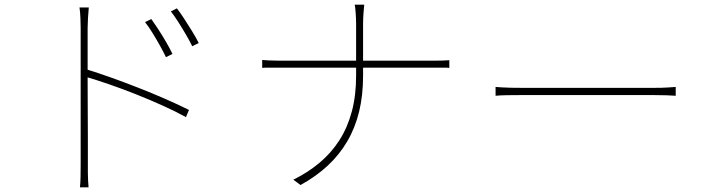

<svg xmlns="http://www.w3.org/2000/svg" viewBox="-20 -777 3040 826"><path d="M631 -695Q642 -680 659 -654Q676 -628 693 -599Q710 -570 722 -545L694 -531Q684 -552 668.5 -580Q653 -608 636 -635.5Q619 -663 604 -682ZM741 -741Q753 -726 770 -700Q787 -674 805 -645Q823 -616 835 -592L807 -578Q797 -599 781 -626.5Q765 -654 747.5 -681.5Q730 -709 715 -728ZM327 -69Q327 -78 327 -118.5Q327 -159 327 -218.5Q327 -278 327 -345Q327 -412 327 -475.5Q327 -539 327 -587.5Q327 -636 327 -657Q327 -673 326 -699Q325 -725 322 -745H362Q360 -726 358.5 -698.5Q357 -671 357 -657Q357 -607 357 -545.5Q357 -484 357 -420Q357 -356 357.5 -295.5Q358 -235 358 -186Q358 -137 358 -105.5Q358 -74 358 -69Q358 -52 358 -34Q358 -16 359 0Q360 16 361 29H324Q326 10 326.5 -16.5Q327 -43 327 -69ZM351 -479Q400 -464 457.5 -443.5Q515 -423 575 -399.5Q635 -376 691 -351.5Q747 -327 793 -304L780 -273Q737 -297 680.5 -322.5Q624 -348 563.5 -372Q503 -396 447.5 -415Q392 -434 351 -446Z M1512 -675Q1512 -696 1510 -723Q1508 -750 1506 -757H1547Q1546 -750 1544 -723Q1542 -696 1542 -675Q1542 -646 1542 -604Q1542 -562 1542 -520.5Q1542 -479 1542 -451Q1542 -367 1525 -297Q1508 -227 1474 -169Q1440 -111 1390 -64.5Q1340 -18 1273 19L1242 -4Q1305 -35 1355 -77Q1405 -119 1440 -173.5Q1475 -228 1493.5 -297Q1512 -366 1512 -451Q1512 -478 1512 -519.5Q1512 -561 1512 -603.5Q1512 -646 1512 -675ZM1108 -519Q1116 -518 1137.5 -517Q1159 -516 1182 -516Q1191 -516 1229.5 -516Q1268 -516 1326 -516Q1384 -516 1451 -516Q1518 -516 1585 -516Q1652 -516 1709 -516Q1766 -516 1803.5 -516Q1841 -516 1849 -516Q1865 -516 1885.5 -516.5Q1906 -517 1913 -518V-485Q1906 -486 1885.5 -486Q1865 -486 1848 -486Q1840 -486 1802.5 -486Q1765 -486 1708 -486Q1651 -486 1584.5 -486Q1518 -486 1451 -486Q1384 -486 1326.5 -486Q1269 -486 1230.5 -486Q1192 -486 1183 -486Q1159 -486 1137.5 -486Q1116 -486 1108 -485Z M2112 -403Q2124 -402 2140 -401Q2156 -400 2178 -399.5Q2200 -399 2230 -399Q2236 -399 2266.5 -399Q2297 -399 2343 -399Q2389 -399 2443.5 -399Q2498 -399 2553.5 -399Q2609 -399 2658 -399Q2707 -399 2741.5 -399Q2776 -399 2789 -399Q2829 -399 2851.5 -400.5Q2874 -402 2887 -403V-365Q2874 -366 2849.5 -367Q2825 -368 2790 -368Q2777 -368 2742 -368Q2707 -368 2658.5 -368Q2610 -368 2554.5 -368Q2499 -368 2444.5 -368Q2390 -368 2344 -368Q2298 -368 2267.5 -368Q2237 -368 2230 -368Q2190 -368 2160.5 -367.5Q2131 -367 2112 -365Z"/></svg>

Font: Noto Sans SC Thin
Style: Regular
Weight: 100
Designer: Ryoko NISHIZUKA 西塚涼子 (kana, bopomofo & ideographs); Paul D. Hunt (Latin, Greek & Cyrillic); Sandoll Communications 산돌커뮤니
Foundry: Adobe
Version: Version 2.004-H2;hotconv 1.0.118;makeotfexe 2.5.65603